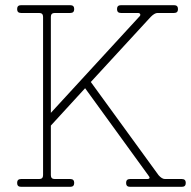

<svg xmlns="http://www.w3.org/2000/svg" viewBox="-20 -720 736 740"><path d="M61 -30H131Q146 -30 146 -45V-655Q146 -670 131 -670H61Q46 -670 46 -685Q46 -700 61 -700H251Q266 -700 266 -685Q266 -670 251 -670H191Q176 -670 176 -655V-285L516 -655Q522 -660 520.5 -665Q519 -670 511 -670H446Q431 -670 431 -685Q431 -700 446 -700H651Q666 -700 666 -685Q666 -670 651 -670H587Q576 -670 561 -655L330 -404L591 -45Q604 -30 616 -30H681Q696 -30 696 -15Q696 0 681 0H481Q466 0 466 -15Q466 -30 481 -30H546Q564 -30 551 -45L308 -380L176 -236V-45Q176 -30 191 -30H251Q266 -30 266 -15Q266 0 251 0H61Q46 0 46 -15Q46 -30 61 -30Z"/></svg>

Font: ClassicType
Style: Regular
Weight: 400
Version: Version 1.004